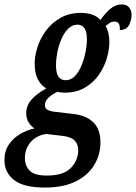

<svg xmlns="http://www.w3.org/2000/svg" viewBox="-69 -604 612 864"><path d="M133 240Q37 240 -6 206Q-49 172 -49 117Q-49 76 -29.5 47Q-10 18 21 -0.5Q52 -19 86 -26Q71 -36 60 -53Q49 -70 49 -94Q49 -128 71.5 -154.5Q94 -181 139 -206Q87 -238 87 -317Q87 -353 100 -393Q113 -433 139 -467.5Q165 -502 204 -524Q243 -546 295 -546Q322 -546 345 -538.5Q368 -531 383 -514Q403 -543 426.5 -563.5Q450 -584 479 -584Q501 -584 512 -570.5Q523 -557 523 -537Q523 -515 512 -492Q501 -469 470 -469Q473 -507 446 -507Q434 -507 425 -501Q416 -495 406 -487Q423 -459 423 -416Q423 -379 411 -339.5Q399 -300 374.5 -265.5Q350 -231 312 -209Q274 -187 221 -187Q204 -187 190 -191Q169 -182 151 -166Q133 -150 133 -131Q133 -116 145.5 -109.5Q158 -103 176 -101L263 -91Q320 -84 351.5 -53Q383 -22 383 37Q383 92 355 138.5Q327 185 271.5 212.5Q216 240 133 240ZM226 -243Q250 -243 267.5 -261Q285 -279 297 -307.5Q309 -336 315.5 -368Q322 -400 322 -427Q322 -493 279 -493Q256 -493 238 -475Q220 -457 207.5 -428.5Q195 -400 189 -368.5Q183 -337 183 -310Q183 -274 194.5 -258.5Q206 -243 226 -243ZM142 186Q217 186 250 151.5Q283 117 283 72Q283 44 266 27.5Q249 11 209 7L139 -1Q95 5 69 35.5Q43 66 43 107Q43 142 64.5 164Q86 186 142 186Z"/></svg>

Font: Noto Serif ExtraCondensed SemiBold
Style: Italic
Weight: 600
Width: 2
Italic angle: -12°
Designer: Monotype Design Team
Foundry: Monotype Imaging Inc.
Version: Version 2.013